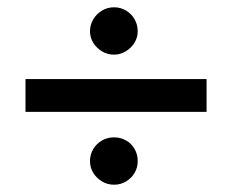

<svg xmlns="http://www.w3.org/2000/svg" viewBox="-20 -522 637 527"><path d="M50 -215V-305H547V-215ZM293 -15Q275 -15 260 -24Q245 -33 236 -47.5Q227 -62 227 -80Q227 -98 236 -113Q245 -128 260 -136.5Q275 -145 293 -145Q311 -145 326 -136.5Q341 -128 349.5 -113Q358 -98 358 -80Q358 -62 349.5 -47.5Q341 -33 326 -24Q311 -15 293 -15ZM293 -372Q275 -372 260 -381Q245 -390 236 -404.5Q227 -419 227 -436Q227 -454 236 -469Q245 -484 260 -493Q275 -502 293 -502Q311 -502 326 -493Q341 -484 349.5 -469Q358 -454 358 -436Q358 -419 349 -404.5Q340 -390 325 -381Q310 -372 293 -372Z"/></svg>

Font: Lexend Medium
Style: Regular
Weight: 500
Designer: Bonnie Shaver-Troup, Thomas Jockin
Foundry: Lexend
Version: Version 1.005